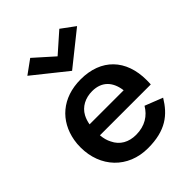

<svg xmlns="http://www.w3.org/2000/svg" viewBox="-209 -835 956 956"><g transform="rotate(-45 269.5 -356.5)"><path d="M274 -632 172 -723 99 -670 274 -530 449 -670 377 -723ZM406 -152C380 -108 337 -79 274 -79C223 -79 182 -101 161 -146C152 -163 147 -182 145 -205H503C504 -217 504 -227 504 -235C504 -380 418 -470 274 -470C143 -470 58 -393 38 -279C35 -263 34 -247 34 -230C34 -92 128 10 269 10C394 10 454 -39 500 -115ZM147 -280C150 -297 155 -313 163 -328C184 -367 225 -388 273 -388C343 -388 379 -344 387 -280Z"/></g></svg>

Font: Jost Medium
Style: Regular
Weight: 500
Version: Version 3.710